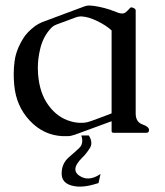

<svg xmlns="http://www.w3.org/2000/svg" viewBox="-20 -487 604 704"><path d="M305.7 9.8Q314.9 24.4 314.9 37.1Q314.9 47.4 309.6 55.7Q296.9 76.2 281.7 90.8Q256.3 115.7 256.3 133.8Q256.3 147.5 271 157.2Q286.1 167.5 302.7 167.5Q324.2 167.5 348.6 150.9L341.3 184.1Q301.8 197.3 273.9 197.3H266.6Q208 192.9 206.1 152.8V148.4Q206.1 111.8 233.9 88.4Q253.4 71.8 270.5 55.7Q281.7 45.4 281.7 28.8Q281.7 20 278.3 9.8ZM389.2 -42.5 254.9 6.8Q239.3 12.2 229 12.2H209Q139.6 8.8 89.4 -44.4Q39.1 -97.7 32.2 -175.3Q30.3 -195.8 30.3 -214.8Q30.3 -240.2 33.7 -264.2Q39.6 -305.7 65.9 -347.2Q78.6 -368.7 109.4 -392.1Q120.1 -399.4 133.3 -405.3Q172.4 -419.9 211.7 -434.6Q251 -449.2 290.5 -463.9Q298.8 -466.8 306.2 -466.8H308.6Q339.8 -465.3 384.3 -451.2Q388.2 -449.7 389.2 -449.2Q399.9 -444.8 415.5 -439.5Q421.9 -437.5 427.2 -437.5Q435.1 -437.5 440.9 -441.9Q451.2 -450.7 455.6 -456.5Q458 -460 461.9 -460Q464.4 -460 466.8 -459Q477.5 -455.1 477.5 -449.2V-71.3Q477.5 -39.6 502 -31Q526.4 -22.5 526.4 -10.3Q526.4 0 516.1 0H397.5Q389.2 0 389.2 -6.3ZM389.2 -375.5Q369.1 -394 336.4 -409.9Q303.7 -425.8 278.3 -426.8H276.4Q266.6 -426.8 256.8 -422.9Q239.3 -416.5 221.9 -409.9Q204.6 -403.3 187 -397Q174.8 -392.1 167.5 -384.3Q137.2 -352.1 127 -306.2Q118.7 -271.5 118.7 -237.3Q118.7 -226.6 119.6 -215.3Q125 -145 157.7 -101.1Q190.4 -55.7 239.7 -42Q258.3 -36.6 277.3 -36.6Q283.2 -36.6 289.6 -37.1Q300.3 -38.1 314.9 -43.5Q326.2 -47.4 350.1 -56.4Q374 -65.4 389.2 -71.3Z"/></svg>

Font: Caudex
Style: Regular
Weight: 400
Version: Version 1.01